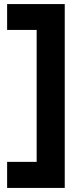

<svg xmlns="http://www.w3.org/2000/svg" viewBox="-20 -727 403 943"><path d="M298 196H15V68H160V-580H15V-707H298Z"/></svg>

Font: Hind Jalandhar
Style: Bold
Weight: 700
Designer: Namrata Goyal
Foundry: Indian Type Foundry
Version: Version 0.702;PS 1.0;hotconv 1.0.81;makeotf.lib2.5.63406